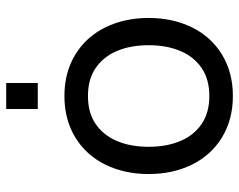

<svg xmlns="http://www.w3.org/2000/svg" viewBox="-96 -664 772 620"><g transform="rotate(-90 290.0 -354.0)"><path d="M38 -260Q38 -338 68.5 -400Q99 -462 156.5 -497Q214 -532 290 -532Q366 -532 423.5 -497Q481 -462 511.5 -400Q542 -338 542 -260Q542 -182 511.5 -120Q481 -58 423.5 -23Q366 12 290 12Q214 12 156.5 -23Q99 -58 68.5 -120Q38 -182 38 -260ZM454 -260Q454 -318 435.5 -362Q417 -406 380.5 -431Q344 -456 290 -456Q236 -456 199.5 -431Q163 -406 144.5 -362Q126 -318 126 -260Q126 -202 144.5 -158Q163 -114 199.5 -89Q236 -64 290 -64Q344 -64 380.5 -89Q417 -114 435.5 -158Q454 -202 454 -260ZM248 -720H332V-618H248Z"/></g></svg>

Font: Aspekta Variable
Style: Regular
Weight: 400
Designer: Ivo Dolenc
Version: Version 2.100